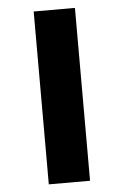

<svg xmlns="http://www.w3.org/2000/svg" viewBox="-52 -712 501 779"><g transform="rotate(-5 199.0 -322.0)"><path d="M115 -674H283V30H115Z"/></g></svg>

Font: Anek Bangla ExtraBold
Style: Regular
Weight: 800
Designer: Sulekha Rajkumar (Bangla), Yesha Goshar (Latin)
Foundry: Ek Type
Version: Version 1.003